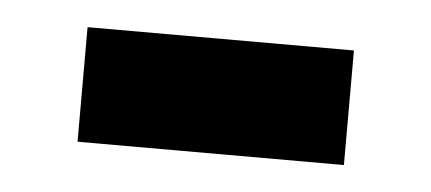

<svg xmlns="http://www.w3.org/2000/svg" viewBox="-26 -402 427 190"><g transform="rotate(5 187.5 -307.0)"><path d="M55.2 -363.8H319.8V-250H55.2Z"/></g></svg>

Font: Argentum Sans
Style: Bold
Weight: 700
Designer: Julieta Ulanovsky (Modified by Cristiano Sobral)
Foundry: Julieta Ulanovsky
Version: Version 1.000; ttfautohint (v1.5.65-e2d9)